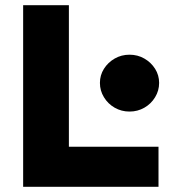

<svg xmlns="http://www.w3.org/2000/svg" viewBox="-20 -720 678 740"><path d="M69.2 0V-700H245.5V-154.4H590.9V0ZM479.2 -290Q448 -290 422 -304.9Q396 -319.8 380.6 -345.3Q365.1 -370.7 365.1 -400.4Q365.1 -430.2 380.6 -454.8Q396.1 -479.4 422 -494.3Q447.8 -509.2 479.2 -509.2Q510.6 -509.2 536.4 -494.3Q562.3 -479.4 577.8 -454.8Q593.3 -430.2 593.3 -400.4Q593.3 -370.7 577.8 -345.3Q562.4 -319.8 536.4 -304.9Q510.4 -290 479.2 -290Z"/></svg>

Font: REM Medium
Style: Regular
Weight: 500
Designer: Octavio Pardo
Foundry: Ashler Design
Version: Version 1.005;gftools[0.9.28]